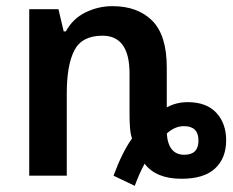

<svg xmlns="http://www.w3.org/2000/svg" viewBox="-20 -571 757 624"><path d="M579 -68Q527 -68 522 -137Q548 -161 578 -161Q625 -161 625 -114Q625 -68 579 -68ZM418 33Q432 -6 450 -39Q487 10 570 10Q643 10 679 -23.5Q715 -57 715 -115Q715 -170 683 -204.5Q651 -239 590 -239Q553 -239 522 -222V-352Q522 -456 475 -503.5Q428 -551 345 -551Q300 -551 258.5 -531Q217 -511 194 -469H187L170 -541H75V0H197V-268Q197 -359 221.5 -407Q246 -455 313 -455Q401 -455 401 -332V-199Q401 -176 402.5 -156Q404 -136 409 -121Q377 -76 349 0Z"/></svg>

Font: Noto Sans Display Medium
Style: Regular
Weight: 500
Designer: Monotype Design Team
Foundry: Monotype Imaging Inc.
Version: Version 1.900